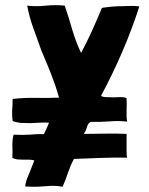

<svg xmlns="http://www.w3.org/2000/svg" viewBox="-20 -714 570 734"><path d="M463.9 -292Q464.8 -318.4 463.9 -337.9Q463.9 -337.9 463.9 -338.9Q463.9 -338.9 462.9 -338.9Q456.1 -342.8 442.4 -342.8Q428.7 -342.8 414.1 -341.8Q399.4 -341.8 385.7 -342.8Q372.1 -342.8 366.2 -347.7Q410.2 -429.7 447.3 -515.6Q484.4 -601.6 512.7 -689.5Q502 -691.4 484.4 -691.4Q466.8 -691.4 446.3 -690.4Q425.8 -690.4 406.2 -688.5Q386.7 -686.5 373 -684.6Q372.1 -683.6 371.1 -683.6Q370.1 -683.6 369.1 -682.6Q351.6 -640.6 331.1 -594.7Q309.6 -547.9 290 -511.7Q269.5 -554.7 255.9 -601.6Q242.2 -649.4 227.5 -692.4Q210 -694.3 191.4 -694.3Q172.9 -694.3 155.3 -692.4Q120.1 -688.5 84 -692.4Q91.8 -649.4 107.4 -606.4Q122.1 -564.5 138.7 -519.5Q157.2 -476.6 174.8 -432.6Q192.4 -387.7 205.1 -342.8Q205.1 -341.8 205.1 -341.8Q206.1 -341.8 206.1 -340.8Q161.1 -338.9 117.2 -339.8Q73.2 -340.8 30.3 -335.9Q29.3 -335.9 28.3 -335.9Q28.3 -310.5 26.4 -292Q26.4 -285.2 26.4 -278.3Q26.4 -265.6 28.3 -251Q42 -246.1 59.6 -244.1Q78.1 -243.2 96.7 -243.2Q116.2 -244.1 133.8 -245.1Q152.3 -246.1 166 -245.1Q166 -245.1 167 -245.1Q167 -245.1 167 -244.1Q166 -243.2 166 -241.2Q161.1 -230.5 157.2 -220.7Q153.3 -211.9 148.4 -202.1Q148.4 -202.1 148.4 -201.2Q123 -202.1 92.8 -199.2Q63.5 -197.3 32.2 -199.2Q27.3 -184.6 27.3 -159.2Q28.3 -132.8 27.3 -111.3Q27.3 -110.4 27.3 -110.4Q36.1 -105.5 46.9 -104.5Q57.6 -103.5 69.3 -103.5Q81.1 -103.5 91.8 -103.5Q102.5 -103.5 111.3 -100.6Q102.5 -77.1 90.8 -48.8Q78.1 -21.5 76.2 -1Q77.1 -1 79.1 -1Q93.8 0 109.4 0Q129.9 0 152.3 -2Q191.4 -5.9 218.8 0Q219.7 0 219.7 0Q219.7 0 219.7 -1Q231.4 -27.3 240.2 -54.7Q250 -83 262.7 -106.4Q315.4 -108.4 368.2 -110.4Q421.9 -112.3 465.8 -111.3Q463.9 -120.1 463.9 -131.8Q463.9 -142.6 463.9 -155.3Q463.9 -168 463.9 -180.7Q463.9 -193.4 463.9 -202.1Q427.7 -204.1 384.8 -203.1Q340.8 -202.1 299.8 -202.1Q300.8 -202.1 300.8 -203.1Q308.6 -213.9 312.5 -228.5Q316.4 -243.2 327.1 -248Q361.3 -247.1 399.4 -250Q436.5 -252.9 465.8 -249Q465.8 -249 465.8 -250Q462.9 -266.6 463.9 -292Z"/></svg>

Font: Londrina Solid
Style: NNS
Weight: 400
Designer: Marcelo Magalhaes
Version: Version 1.002